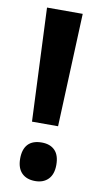

<svg xmlns="http://www.w3.org/2000/svg" viewBox="-84 -754 425 805"><g transform="rotate(10 128.5 -351.5)"><path d="M181 -232H70L49 -714H201ZM48 -71Q48 -111 67.5 -132Q87 -153 126 -153Q162 -153 182 -132.5Q202 -112 202 -71Q202 -31 181.5 -10Q161 11 126 11Q89 11 68.5 -10Q48 -31 48 -71Z"/></g></svg>

Font: Noto Sans Display ExtraCondensed
Style: Bold
Weight: 700
Width: 2
Designer: Monotype Design Team
Foundry: Monotype Imaging Inc.
Version: Version 2.003